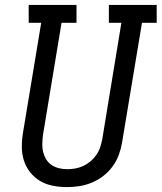

<svg xmlns="http://www.w3.org/2000/svg" viewBox="-20 -755 659 783"><path d="M253 8Q224 8 195.5 2.5Q167 -3 143.5 -17Q120 -31 103 -52.5Q86 -74 77.5 -100.5Q69 -127 69 -156.5Q69 -186 74 -215L148 -662H97V-735H292V-662H231L155 -203Q153 -186 152.5 -168.5Q152 -151 156 -135Q160 -119 168.5 -105Q177 -91 190.5 -82Q204 -73 220.5 -69Q237 -65 254 -65Q271 -65 287.5 -68Q304 -71 320 -78.5Q336 -86 349.5 -97.5Q363 -109 373 -123.5Q383 -138 388.5 -154.5Q394 -171 397 -187L475 -662H424V-735H619V-662H559L478 -175Q474 -150 465 -125Q456 -100 440 -77.5Q424 -55 402 -38Q380 -21 355 -10.5Q330 0 304 4Q278 8 253 8Z"/></svg>

Font: Iosevka Curly Slab Extended
Style: Italic
Weight: 400
Width: 7
Italic angle: -9°
Monospace: yes
Designer: Belleve Invis
Foundry: Belleve Invis
Version: Version 11.1.0; ttfautohint (v1.8.3)